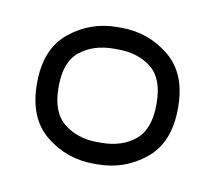

<svg xmlns="http://www.w3.org/2000/svg" viewBox="-42 -706 384 342"><g transform="rotate(10 149.5 -535.5)"><path d="M22 -537Q22 -598 59.5 -628.5Q97 -659 146 -659H153Q202 -659 239.5 -628.5Q277 -598 277 -537V-535Q277 -473 239.5 -442.5Q202 -412 153 -412H146Q97 -412 59.5 -442.5Q22 -473 22 -535ZM61 -537V-535Q61 -490 85.5 -470.5Q110 -451 146 -451H153Q190 -451 214 -470.5Q238 -490 238 -535V-537Q238 -582 214 -601Q190 -620 153 -620H146Q110 -620 85.5 -601Q61 -582 61 -537Z"/></g></svg>

Font: Libertine Sup Light
Style: Regular
Weight: 300
Designer: Bastien Sozeau
Foundry: NBR — Bastien Sozeau
Version: Version 2.003; ttfautohint (v1.8.4.7-5d5b);gftools[0.9.33]